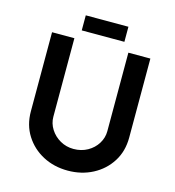

<svg xmlns="http://www.w3.org/2000/svg" viewBox="-126 -981 1001 1096"><g transform="rotate(15 374.5 -433.5)"><path d="M216 -268Q216 -229 237.5 -195Q259 -161 295 -140.5Q331 -120 374 -120Q420 -120 456.5 -140.5Q493 -161 514 -195Q535 -229 535 -268V-732H665V-265Q665 -184 626 -122.5Q587 -61 521 -26.5Q455 8 374 8Q293 8 227.5 -26.5Q162 -61 123 -122.5Q84 -184 84 -265V-732H216ZM245 -875H497V-786H245Z"/></g></svg>

Font: Reem Kufi SemiBold
Style: Regular
Weight: 600
Designer: Khaled Hosny
Version: Version 1.001